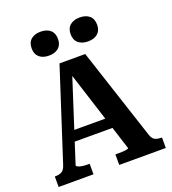

<svg xmlns="http://www.w3.org/2000/svg" viewBox="-164 -1062 1064 1185"><g transform="rotate(-20 368.0 -469.5)"><path d="M190 -298H468L476 -229H181ZM315 -661 337 -638 160 -89Q160 -84 170 -79Q180 -74 196.5 -71.5Q213 -69 234 -69H245V0H16V-69H22Q47 -69 63.5 -79Q80 -89 90 -122L282 -715H451L648 -115Q657 -86 673.5 -77.5Q690 -69 715 -69H720V0H414V-69H427Q448 -69 464.5 -70Q481 -71 491 -73.5Q501 -76 501 -79ZM325 -860Q325 -822 301.5 -802Q278 -782 238 -782Q199 -782 175.5 -802Q152 -822 152 -860Q152 -899 175.5 -919Q199 -939 238 -939Q278 -939 301.5 -919Q325 -899 325 -860ZM582 -860Q582 -822 558.5 -802Q535 -782 495 -782Q456 -782 432 -802Q408 -822 408 -860Q408 -899 432 -919Q456 -939 495 -939Q535 -939 558.5 -919Q582 -899 582 -860Z"/></g></svg>

Font: Roboto Serif SemiBold
Style: Regular
Weight: 600
Designer: Greg Gazdowicz
Foundry: Commercial Type
Version: Version 1.008